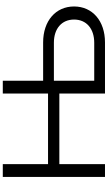

<svg xmlns="http://www.w3.org/2000/svg" viewBox="289 -1080 790 1409"><g transform="rotate(-90 684.5 -375.0)"><path d="M185 0V-335H703V0H1078C1237 0 1342 -93 1342 -227C1342 -361 1237 -454 1078 -454H797V-750H703V-418H185V-750H91V0ZM797 -375H1076C1180 -375 1246 -317 1246 -227C1246 -137 1180 -79 1076 -79H797Z"/></g></svg>

Font: Bounded Light
Style: Regular
Weight: 300
Designer: Vlad Churkin
Version: Version 3.0